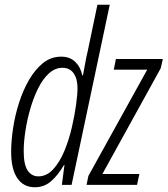

<svg xmlns="http://www.w3.org/2000/svg" viewBox="-20 -780 707 810"><path d="M127 10Q79 10 53 -28.5Q27 -67 27 -139Q27 -184 35 -238Q43 -292 60 -345.5Q77 -399 102.5 -443Q128 -487 161.5 -514Q195 -541 238 -541Q275 -541 297.5 -519Q320 -497 327 -462H330Q335 -487 339.5 -513.5Q344 -540 350 -564L391 -760H443L282 0H241L252 -84H250Q224 -40 195 -15Q166 10 127 10ZM142 -36Q177 -36 204.5 -66Q232 -96 251.5 -143Q271 -190 283 -242Q295 -294 301 -338.5Q307 -383 307 -408Q307 -448 290.5 -471Q274 -494 244 -494Q212 -494 186 -470Q160 -446 140.5 -406.5Q121 -367 107.5 -320Q94 -273 87 -226.5Q80 -180 80 -142Q80 -86 96.5 -61Q113 -36 142 -36ZM345 0 353 -38 601 -486H460L469 -531H667L658 -492L412 -46H568L558 0Z"/></svg>

Font: Noto Sans ExtraCondensed Light
Style: Italic
Weight: 300
Width: 2
Italic angle: -12°
Designer: Monotype Design Team
Foundry: Monotype Imaging Inc.
Version: Version 2.013; ttfautohint (v1.8.4.7-5d5b)